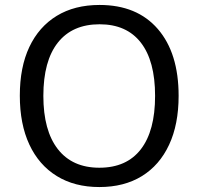

<svg xmlns="http://www.w3.org/2000/svg" viewBox="-20 -745 801 775"><path d="M381 10Q281 10 209 -34.5Q137 -79 98.5 -161.5Q60 -244 60 -359Q60 -474 98.5 -555.5Q137 -637 209 -681Q281 -725 382 -725Q533 -725 617 -628Q701 -531 701 -358Q701 -243 662.5 -160.5Q624 -78 552.5 -34Q481 10 381 10ZM381 -68Q491 -68 548.5 -142.5Q606 -217 606 -358Q606 -499 548.5 -573Q491 -647 382 -647Q272 -647 213.5 -573Q155 -499 155 -358Q155 -218 213.5 -143Q272 -68 381 -68Z"/></svg>

Font: Noto Sans Historical
Style: Regular
Weight: 400
Designer: Monotype Design Team
Foundry: Monotype Imaging Inc.
Version: Version 2.013; ttfautohint (v1.8.4.7-5d5b)